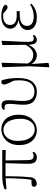

<svg xmlns="http://www.w3.org/2000/svg" viewBox="1046 -1608 765 2897"><g transform="rotate(-90 1428.5 -159.5)"><path d="M103 12Q81 12 70 0.5Q59 -11 59 -27Q59 -41 64.5 -49Q70 -57 80 -63Q101 -66 126.5 -67Q152 -68 183 -67L160 -41Q173 -120 178.5 -194.5Q184 -269 186 -340.5Q188 -412 188 -482H218Q218 -415 217 -348Q216 -281 213 -215Q210 -149 203 -85Q199 -36 171.5 -12Q144 12 103 12ZM24 -444 18 -471Q62 -491 111.5 -499.5Q161 -508 229 -508H612L614 -455L433 -459H204ZM503 14Q457 14 431.5 -14.5Q406 -43 406 -112Q406 -161 407.5 -220.5Q409 -280 411.5 -346.5Q414 -413 416 -482H456L461 -120Q463 -70 478.5 -52.5Q494 -35 522 -35Q541 -35 553.5 -39.5Q566 -44 578 -51L586 -33Q573 -11 552.5 1.5Q532 14 503 14Z M914 14Q856 14 804.5 -14Q753 -42 720.5 -101.5Q688 -161 688 -254Q688 -321 708.5 -371Q729 -421 763.5 -454.5Q798 -488 839.5 -505Q881 -522 922 -522Q987 -522 1037.5 -492Q1088 -462 1117 -403.5Q1146 -345 1146 -259Q1146 -189 1125.5 -137.5Q1105 -86 1071 -52.5Q1037 -19 996 -2.5Q955 14 914 14ZM921 -18Q974 -18 1010.5 -46.5Q1047 -75 1066 -123.5Q1085 -172 1085 -232Q1085 -310 1065 -368Q1045 -426 1007 -458Q969 -490 916 -490Q868 -490 830.5 -463Q793 -436 772 -387.5Q751 -339 751 -276Q751 -188 775 -130.5Q799 -73 838 -45.5Q877 -18 921 -18Z M1492 14Q1404 14 1350.5 -32Q1297 -78 1297 -183Q1297 -246 1303.5 -301.5Q1310 -357 1310 -398Q1310 -441 1298.5 -457Q1287 -473 1256 -473Q1248 -473 1240 -472.5Q1232 -472 1226 -470L1218 -488Q1228 -502 1245.5 -510.5Q1263 -519 1287 -519Q1331 -519 1348 -492Q1365 -465 1365 -417Q1365 -358 1359.5 -306Q1354 -254 1354 -189Q1354 -104 1389 -63Q1424 -22 1500 -22Q1574 -22 1619.5 -78Q1665 -134 1665 -253Q1665 -281 1662.5 -309Q1660 -337 1655 -373L1670 -370L1675 -303Q1647 -358 1631 -392Q1615 -426 1608.5 -446.5Q1602 -467 1602 -482Q1602 -499 1612 -510.5Q1622 -522 1637 -522Q1647 -522 1655 -519Q1663 -516 1668 -511Q1682 -462 1691 -401Q1700 -340 1700 -273Q1700 -122 1643 -54Q1586 14 1492 14Z M1862 196 1877 -96 1863 -505 1920 -519 1930 -513Q1928 -433 1926 -372.5Q1924 -312 1922.5 -264.5Q1921 -217 1920 -177.5Q1919 -138 1919 -99L1910 -82L1929 189L1873 203ZM2276 14Q2238 14 2220 -18.5Q2202 -51 2201 -124V-127L2197 -505L2254 -519L2262 -513Q2258 -428 2255 -366Q2252 -304 2249.5 -259Q2247 -214 2246.5 -180Q2246 -146 2246 -115Q2246 -65 2258.5 -49Q2271 -33 2296 -33Q2311 -33 2322 -37.5Q2333 -42 2343 -47L2350 -29Q2340 -12 2321 1Q2302 14 2276 14ZM2041 14Q1998 14 1957 -15Q1916 -44 1899 -97H1897L1913 -132Q1940 -80 1974.5 -60Q2009 -40 2049 -40Q2098 -40 2136.5 -71.5Q2175 -103 2206 -167L2219 -155H2217Q2191 -74 2146 -30Q2101 14 2041 14Z M2612 14Q2555 14 2512.5 -3Q2470 -20 2447 -51.5Q2424 -83 2424 -125Q2424 -164 2445.5 -195.5Q2467 -227 2513 -246.5Q2559 -266 2632 -267V-259Q2534 -262 2489 -298Q2444 -334 2444 -385Q2444 -422 2465 -453Q2486 -484 2528.5 -503Q2571 -522 2635 -522Q2668 -522 2700 -516.5Q2732 -511 2759.5 -499.5Q2787 -488 2804 -469Q2807 -450 2796.5 -439Q2786 -428 2771 -428Q2756 -428 2745 -433.5Q2734 -439 2717 -453L2662 -504L2716 -502L2720 -485Q2695 -490 2678 -492.5Q2661 -495 2641 -495Q2571 -495 2535.5 -466Q2500 -437 2500 -390Q2500 -344 2535 -316.5Q2570 -289 2655 -289Q2666 -289 2678.5 -289.5Q2691 -290 2709 -291V-244Q2691 -245 2682.5 -245Q2674 -245 2666 -245Q2597 -245 2558 -230Q2519 -215 2502.5 -191Q2486 -167 2486 -138Q2486 -87 2522.5 -60Q2559 -33 2631 -33Q2678 -33 2723.5 -47Q2769 -61 2808 -87L2821 -70Q2787 -33 2734 -9.5Q2681 14 2612 14Z"/></g></svg>

Font: Noto Serif TC
Style: Regular
Weight: 200
Designer: Ryoko NISHIZUKA 西塚涼子 (kana & ideographs); Frank Grießhammer (Latin, Greek & Cyrillic); Wenlong ZHANG 张文龙 (bopomofo); San
Foundry: Adobe
Version: Version 2.001;hotconv 1.1.0;makeotfexe 2.6.0